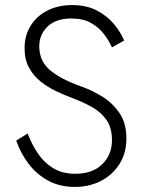

<svg xmlns="http://www.w3.org/2000/svg" viewBox="-20 -729 564 758"><path d="M89 -202Q106 -158 130.5 -122Q155 -86 191 -64.5Q227 -43 277 -43Q345 -43 383.5 -80.5Q422 -118 422 -176Q422 -226 399 -257.5Q376 -289 339.5 -308.5Q303 -328 263 -343Q233 -354 200.5 -369.5Q168 -385 140 -407.5Q112 -430 94.5 -462Q77 -494 77 -539Q77 -589 101 -627.5Q125 -666 167.5 -687.5Q210 -709 265 -709Q321 -709 361.5 -688Q402 -667 429 -635Q456 -603 470 -569L422 -542Q410 -569 390 -595Q370 -621 339 -638.5Q308 -656 262 -656Q201 -656 168 -624.5Q135 -593 135 -546Q135 -488 177.5 -452Q220 -416 305 -386Q344 -372 384 -347.5Q424 -323 451.5 -283Q479 -243 479 -182Q479 -125 452 -82Q425 -39 379 -15Q333 9 276 9Q215 9 169 -16.5Q123 -42 92 -83.5Q61 -125 44 -174Z"/></svg>

Font: Jost* Light
Style: Regular
Weight: 300
Version: Version 3.7